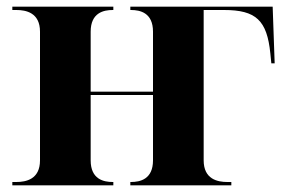

<svg xmlns="http://www.w3.org/2000/svg" viewBox="-20 -556 858 576"><path d="M17 0H320V-10H318C291 -10 252 -18 252 -75V-271H439V-75C439 -18 400 -10 373 -10H371V0H674V-10H662C633 -10 591 -18 591 -75V-526H652C748 -526 781 -495 791 -396L794 -366H804L798 -536H371V-526H373C400 -526 439 -518 439 -461V-281H252V-461C252 -518 291 -526 318 -526H320V-536H17V-526H29C58 -526 100 -518 100 -461V-75C100 -18 58 -10 29 -10H17Z"/></svg>

Font: Noto Serif Display
Style: Bold
Weight: 700
Designer: Monotype Design Team
Foundry: Monotype Imaging Inc.
Version: Version 2.009